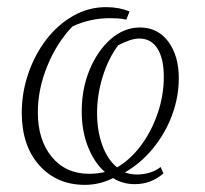

<svg xmlns="http://www.w3.org/2000/svg" viewBox="-20 -509 574 538"><path d="M358 7Q323 7 297 -10Q259 9 218 9Q139 9 90 -46Q41 -101 41 -193Q41 -250 59.5 -303.5Q78 -357 110 -398.5Q142 -440 185 -464.5Q228 -489 277 -489Q296 -489 312 -486Q328 -483 343 -477L334 -454Q320 -457 308.5 -457.5Q297 -458 287 -458Q233 -458 183 -435Q139 -389 112.5 -324Q86 -259 86 -194Q86 -117 125 -69.5Q164 -22 230 -22Q251 -22 274 -27Q245 -52 227 -96.5Q209 -141 209 -197Q209 -261 231.5 -314.5Q254 -368 291 -400Q328 -432 372 -432Q422 -432 451.5 -392.5Q481 -353 481 -290Q481 -237 462 -186Q443 -135 408.5 -93Q374 -51 330 -26Q346 -20 364 -20Q381 -20 398.5 -25Q416 -30 430 -41L438 -23Q403 7 358 7ZM144 -415 155 -421Q150 -418 144 -415ZM252 -192Q252 -143 266.5 -102.5Q281 -62 308 -40Q346 -62 375.5 -102Q405 -142 422 -192Q439 -242 439 -294Q439 -344 421.5 -372.5Q404 -401 370 -401Q347 -401 311 -382Q283 -344 267.5 -293.5Q252 -243 252 -192Z"/></svg>

Font: Piazzolla ExtraLight
Style: Italic
Weight: 200
Italic angle: -11.3°
Designer: Juan Pablo del Peral
Foundry: Huerta Tipografica
Version: Version 1.330